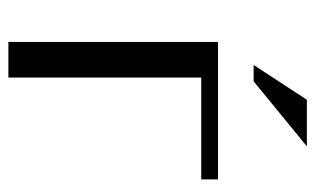

<svg xmlns="http://www.w3.org/2000/svg" viewBox="-167 -585 752 458"><g transform="rotate(90 209.0 -356.0)"><path d="M408 -460H165V0H80V-500H408ZM135 -585 218 -712H329L174 -585Z"/></g></svg>

Font: Tenor Sans
Style: Regular
Weight: 400
Designer: Denis Masharov
Foundry: Denis Masharov
Version: Version 1.1